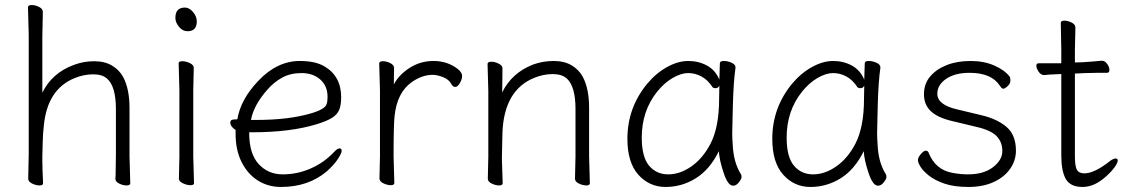

<svg xmlns="http://www.w3.org/2000/svg" viewBox="-20 -726 4472 762"><path d="M151 1Q151 10 137 10Q123 10 107.5 2.5Q92 -5 92 -17L94 -115V-590L91 -697Q91 -706 105.5 -706Q120 -706 135 -698.5Q150 -691 150 -679L148 -580V-358Q186 -436 272 -468Q311 -483 353.5 -483Q396 -483 425 -465.5Q454 -448 469 -420Q494 -373 494 -297V-105L497 1Q497 10 482.5 10Q468 10 453 2.5Q438 -5 438 -16V-17Q439 -25 439 -44L440 -115V-293Q440 -382 406 -413Q387 -431 350 -431Q313 -431 276 -416Q168 -372 154 -228Q150 -194 149.5 -161.5Q149 -129 148 -105V-89Q148 -59 151 1Z M750 1Q750 9 736 9Q722 9 706 1.5Q690 -6 690 -17L692 -105V-368L689 -475Q689 -483 703.5 -483Q718 -483 733.5 -475.5Q749 -468 749 -457L747 -368V-105ZM724 -602Q705 -602 690.5 -619.5Q676 -637 676 -655Q676 -696 714 -696Q731 -696 746 -678.5Q761 -661 761 -641Q761 -602 724 -602Z M1095 16Q1044 16 1003.5 -9.5Q963 -35 939 -82.5Q915 -130 915 -195V-210Q894 -224 894 -240Q894 -252 911 -252Q922 -252 922 -253Q935 -331 1004 -404Q1079 -484 1170 -484Q1231 -484 1267 -463Q1334 -424 1334 -340Q1334 -311 1327 -292Q1320 -273 1299.5 -259.5Q1279 -246 1237 -233Q1132 -201 981 -201H969V-198Q969 -116 1006.5 -75Q1044 -34 1102 -34Q1160 -34 1213.5 -57.5Q1267 -81 1307 -124Q1319 -137 1327.5 -137Q1336 -137 1336 -127.5Q1336 -118 1321 -95Q1306 -72 1277 -46Q1204 16 1095 16ZM976 -250H997Q1126 -250 1214 -276Q1269 -292 1276 -312Q1280 -323 1280 -341Q1280 -385 1251 -410.5Q1222 -436 1177 -436Q1132 -436 1099 -417.5Q1066 -399 1041 -370Q987 -309 976 -250Z M1545 0Q1545 9 1531 9Q1517 9 1501.5 1.5Q1486 -6 1486 -18L1488 -106V-367L1485 -474Q1485 -483 1499.5 -483Q1514 -483 1529 -475.5Q1544 -468 1544 -456Q1544 -444 1543.5 -426.5Q1543 -409 1543 -391Q1563 -429 1605.5 -456.5Q1648 -484 1701 -484Q1756 -484 1797 -452Q1814 -438 1814 -424.5Q1814 -411 1805 -396Q1796 -381 1787 -381Q1778 -381 1772 -391Q1762 -411 1738 -420Q1714 -429 1698 -429Q1655 -429 1614 -400Q1556 -359 1546 -266Q1542 -230 1542 -106Z M1975 1Q1975 10 1961 10Q1947 10 1931.5 2.5Q1916 -5 1916 -17L1918 -105V-365L1915 -472Q1915 -481 1929.5 -481Q1944 -481 1959 -473.5Q1974 -466 1974 -456V-428Q1974 -411 1973.5 -392Q1973 -373 1973 -359Q2011 -437 2096 -470Q2135 -484 2177.5 -484Q2220 -484 2249 -466.5Q2278 -449 2293 -421Q2318 -374 2318 -298V-105L2321 1Q2321 10 2307 10Q2293 10 2277.5 2.5Q2262 -5 2262 -17L2264 -105V-294Q2264 -382 2230 -414Q2210 -432 2173.5 -432Q2137 -432 2100 -417Q1980 -368 1974 -198Q1973 -149 1972 -105V-91Q1972 -91 1975 1Z M2921 -34Q2923 -30 2923 -23Q2923 -16 2912.5 -2.5Q2902 11 2890 11Q2878 11 2868.5 -3.5Q2859 -18 2852 -40Q2835 -90 2833 -126Q2797 -53 2741.5 -18.5Q2686 16 2621.5 16Q2557 16 2513.5 -32.5Q2470 -81 2470 -175Q2470 -298 2548 -393Q2584 -436 2627.5 -460Q2671 -484 2711.5 -484Q2752 -484 2785.5 -466Q2819 -448 2835 -410Q2837 -456 2837 -475Q2837 -484 2852.5 -484Q2868 -484 2883.5 -477Q2899 -470 2899 -459V-457Q2891 -402 2888.5 -306.5Q2886 -211 2886 -195.5Q2886 -180 2888 -152Q2891 -81 2921 -34ZM2800 -156Q2834 -222 2834 -334Q2834 -361 2835 -386Q2830 -376 2820.5 -376Q2811 -376 2808 -380Q2789 -409 2764 -422.5Q2739 -436 2711 -436Q2683 -436 2649.5 -416.5Q2616 -397 2588 -362Q2527 -286 2527 -180Q2527 -103 2556 -68.5Q2585 -34 2632 -34Q2679 -34 2724.5 -66Q2770 -98 2800 -156Z M3496 -34Q3498 -30 3498 -23Q3498 -16 3487.5 -2.5Q3477 11 3465 11Q3453 11 3443.5 -3.5Q3434 -18 3427 -40Q3410 -90 3408 -126Q3372 -53 3316.5 -18.5Q3261 16 3196.5 16Q3132 16 3088.5 -32.5Q3045 -81 3045 -175Q3045 -298 3123 -393Q3159 -436 3202.5 -460Q3246 -484 3286.5 -484Q3327 -484 3360.5 -466Q3394 -448 3410 -410Q3412 -456 3412 -475Q3412 -484 3427.5 -484Q3443 -484 3458.5 -477Q3474 -470 3474 -459V-457Q3466 -402 3463.5 -306.5Q3461 -211 3461 -195.5Q3461 -180 3463 -152Q3466 -81 3496 -34ZM3375 -156Q3409 -222 3409 -334Q3409 -361 3410 -386Q3405 -376 3395.5 -376Q3386 -376 3383 -380Q3364 -409 3339 -422.5Q3314 -436 3286 -436Q3258 -436 3224.5 -416.5Q3191 -397 3163 -362Q3102 -286 3102 -180Q3102 -103 3131 -68.5Q3160 -34 3207 -34Q3254 -34 3299.5 -66Q3345 -98 3375 -156Z M3822 -34Q3884 -34 3921 -62.5Q3958 -91 3958 -126.5Q3958 -162 3935.5 -185.5Q3913 -209 3857 -222L3757 -246Q3702 -259 3674.5 -284.5Q3647 -310 3647 -352Q3647 -394 3672 -423Q3697 -452 3738 -468Q3779 -484 3832 -484Q3885 -484 3926 -466Q3967 -448 3987 -422Q3990 -419 3990 -406.5Q3990 -394 3979 -384Q3968 -374 3962.5 -374Q3957 -374 3954.5 -377.5Q3952 -381 3948 -386Q3915 -437 3828 -437Q3770 -437 3735 -413Q3700 -389 3700 -354Q3700 -310 3778 -292L3874 -269Q3938 -254 3975 -222Q4012 -190 4012 -128Q4012 -89 3989 -56Q3966 -23 3923.5 -3.5Q3881 16 3823.5 16Q3766 16 3727.5 2.5Q3689 -11 3666 -29.5Q3643 -48 3633 -64.5Q3623 -81 3623 -91Q3623 -101 3634.5 -114.5Q3646 -128 3654 -128Q3662 -128 3665 -121Q3692 -52 3760 -40Q3791 -34 3822 -34Z M4372 -28Q4325 16 4276.5 16Q4228 16 4210 -15.5Q4192 -47 4192 -110V-432H4188Q4166 -431 4145 -430L4124 -428Q4111 -428 4102 -441.5Q4093 -455 4093 -465Q4093 -475 4103 -475H4192V-528L4190 -635Q4190 -644 4204 -644Q4218 -644 4233 -636.5Q4248 -629 4248 -617L4246 -528V-478L4276 -479Q4312 -481 4352 -485H4353Q4365 -485 4374 -472.5Q4383 -460 4383 -448.5Q4383 -437 4373 -437H4335Q4307 -437 4287 -436L4246 -434V-108Q4246 -66 4254 -52Q4262 -38 4284 -38Q4324 -38 4388 -89Q4400 -97 4408 -97Q4416 -97 4416 -88.5Q4416 -80 4404 -63Q4392 -46 4372 -28Z"/></svg>

Font: LXGW WenKai TC Light
Style: Regular
Weight: 300
Designer: LXGW / Fontworks Inc.
Foundry: LXGW / Fontworks Inc.
Version: Version 1.330